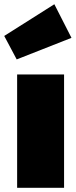

<svg xmlns="http://www.w3.org/2000/svg" viewBox="-51 -888 358 908"><path d="M206 -868 -31 -718 28 -607 287 -709ZM252 -536H30V0H252Z"/></svg>

Font: Fira Sans Ultra
Style: Regular
Weight: 950
Designer: Carrois Corporate & Edenspiekermann AG
Foundry: Carrois Corporate GbR & Edenspiekermann AG
Version: Version 4.203;PS 004.203;hotconv 1.0.88;makeotf.lib2.5.64775